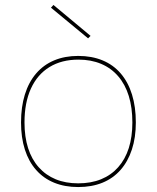

<svg xmlns="http://www.w3.org/2000/svg" viewBox="-20 -741 634 776"><path d="M296 -515Q351 -515 394.5 -497Q438 -479 468 -444Q498 -409 513.5 -359Q529 -309 529 -246Q529 -185 513 -136.5Q497 -88 467 -54Q437 -20 394 -2.5Q351 15 296 15Q242 15 199 -2.5Q156 -20 126 -54Q96 -88 80.5 -136.5Q65 -185 65 -246Q65 -309 80.5 -359Q96 -409 126 -444Q156 -479 199 -497Q242 -515 296 -515ZM297 -500Q229 -500 180 -470Q131 -440 105 -383Q79 -326 79 -246Q79 -188 93.5 -142.5Q108 -97 136.5 -65Q165 -33 205 -16.5Q245 0 296 0Q348 0 388.5 -16.5Q429 -33 457.5 -65Q486 -97 500.5 -142.5Q515 -188 515 -246Q515 -306 500.5 -353Q486 -400 457.5 -433Q429 -466 388.5 -483Q348 -500 297 -500ZM336 -586 186 -710 196 -721 346 -596Z"/></svg>

Font: Kalnia Thin
Style: Regular
Weight: 250
Designer: Frida Medrano
Foundry: Frida Medrano
Version: Version 1.105